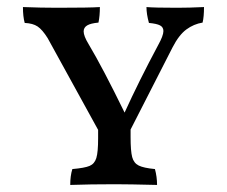

<svg xmlns="http://www.w3.org/2000/svg" viewBox="-20 -522 643 544"><path d="M558 -502Q558 -474 554 -458Q529 -454 508 -438.5Q487 -423 469 -388L350 -155V-134Q350 -94 354.5 -77Q359 -60 373 -53Q387 -46 419 -43Q425 -21 425 2Q345 0 306 0Q235 0 179 2Q179 -24 185 -43Q220 -46 234 -52Q248 -58 253 -74.5Q258 -91 258 -130V-154L115 -414Q100 -438 86.5 -447Q73 -456 50 -457Q45 -475 45 -502Q97 -500 142 -500Q235 -500 263 -502Q263 -477 259 -458Q237 -456 227 -450Q217 -444 217 -433Q217 -420 231 -397Q271 -330 333 -203Q374 -293 428 -394Q443 -421 443 -434Q443 -445 433.5 -450Q424 -455 402 -457Q395 -482 395 -502Q418 -500 482 -500Q516 -500 558 -502Z"/></svg>

Font: Vollkorn SC
Style: Regular
Weight: 400
Designer: Friedrich Althausen
Foundry: Friedrich Althausen
Version: Version 4.015